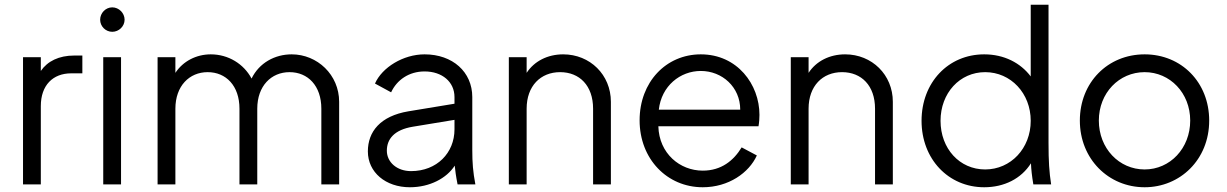

<svg xmlns="http://www.w3.org/2000/svg" viewBox="-20 -777 5170 809"><path d="M77 0H152V-330C152 -418 203 -468 280 -468H327V-543H293C228 -543 180 -519 152 -478V-536H77Z M415 0H490V-536H415ZM402 -694C402 -666 425 -643 453 -643C481 -643 505 -666 505 -694C505 -722 481 -746 453 -746C425 -746 402 -722 402 -694Z M644 0H719V-319C719 -415 778 -473 855 -473C932 -473 989 -416 989 -319V0H1064V-319C1064 -415 1123 -473 1200 -473C1277 -473 1334 -416 1334 -319V0H1409V-348C1409 -462 1317 -548 1209 -548C1138 -548 1072 -512 1040 -446C1007 -508 942 -548 868 -548C807 -548 751 -519 719 -470V-536H644Z M1707 12C1791 12 1862 -26 1896 -79C1898 -59 1901 -35 1908 0H1983C1973 -53 1970 -91 1970 -145V-368C1970 -474 1887 -548 1769 -548C1679 -548 1590 -493 1560 -425L1628 -388C1652 -440 1703 -476 1769 -476C1843 -476 1895 -432 1895 -368V-340L1701 -308C1582 -288 1530 -222 1530 -139C1530 -51 1605 12 1707 12ZM1610 -142C1610 -191 1641 -230 1719 -243L1895 -272V-232C1895 -133 1821 -56 1712 -56C1652 -56 1610 -94 1610 -142Z M2124 0H2199V-319C2199 -415 2258 -473 2340 -473C2422 -473 2479 -416 2479 -319V0H2554V-348C2554 -462 2466 -548 2353 -548C2287 -548 2231 -519 2199 -470V-536H2124Z M2941 12C3050 12 3136 -49 3169 -122L3105 -156C3071 -100 3019 -58 2941 -58C2845 -58 2757 -130 2754 -245H3176C3179 -262 3180 -280 3180 -293C3180 -421 3087 -548 2933 -548C2786 -548 2675 -431 2675 -270C2675 -107 2791 12 2941 12ZM2756 -315C2767 -415 2846 -478 2933 -478C3023 -478 3099 -410 3099 -315Z M3312 0H3387V-319C3387 -415 3446 -473 3528 -473C3610 -473 3667 -416 3667 -319V0H3742V-348C3742 -462 3654 -548 3541 -548C3475 -548 3419 -519 3387 -470V-536H3312Z M4127 12C4211 12 4283 -24 4324 -89C4325 -63 4328 -36 4334 0H4409C4401 -52 4398 -97 4398 -175V-757H4323V-455C4280 -512 4211 -548 4127 -548C3975 -548 3863 -429 3863 -268C3863 -107 3976 12 4127 12ZM3943 -268C3943 -385 4024 -473 4131 -473C4239 -473 4323 -384 4323 -268C4323 -152 4239 -63 4131 -63C4023 -63 3943 -151 3943 -268Z M4803 12C4952 12 5075 -104 5075 -269C5075 -430 4958 -548 4803 -548C4647 -548 4530 -429 4530 -269C4530 -107 4651 12 4803 12ZM4610 -269C4610 -385 4695 -473 4803 -473C4910 -473 4995 -385 4995 -269C4995 -152 4910 -63 4803 -63C4695 -63 4610 -152 4610 -269Z"/></svg>

Font: Mluvka
Style: Regular
Weight: 400
Designer: Modified by Jiří Krblich, Original typeface by Gumpita Rahayu
Foundry: Gumpita Rahayu & Jiří Krblich
Version: Version 2.000;Glyphs 3.1.1 (3134)